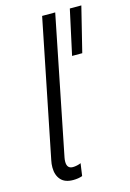

<svg xmlns="http://www.w3.org/2000/svg" viewBox="-116 -810 591 873"><g transform="rotate(-15 179.0 -373.5)"><path d="M40 -74.2Q40 -91.3 43.5 -106.9L173.3 -752H234.9L105 -103.5Q103 -93.8 103 -84Q103 -51.8 130.9 -51.8Q140.1 -51.8 151.1 -54.2Q162.1 -56.6 168.9 -60.1L160.6 -1.5Q141.6 5.4 117.2 5.4Q78.1 5.4 59.1 -16.4Q40 -38.1 40 -74.2ZM303.7 -752H357.9L305.7 -541H257.8Z"/></g></svg>

Font: Reddit Sans Vanilla Light
Style: Italic
Weight: 300
Italic angle: -11.25°
Designer: Stephen Hutchings
Version: Version 1.013